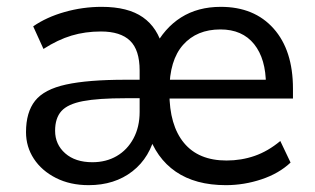

<svg xmlns="http://www.w3.org/2000/svg" viewBox="-20 -532 919 561"><path d="M239 9Q185 9 143.5 -12Q102 -33 79 -68Q56 -103 56 -146Q56 -204 82.5 -237.5Q109 -271 173 -285Q237 -299 347 -299H397V-245H347Q267 -245 222.5 -236.5Q178 -228 159.5 -207.5Q141 -187 141 -150Q141 -110 170.5 -84Q200 -58 250 -58Q290 -58 321 -76Q352 -94 370 -127.5Q388 -161 388 -205V-326Q388 -386 360 -413Q332 -440 275 -440Q229 -440 189 -428Q149 -416 107 -389L77 -455Q116 -482 169 -497Q222 -512 277 -512Q354 -512 397.5 -481.5Q441 -451 456 -391H430Q460 -450 509 -481Q558 -512 625 -512Q723 -512 779.5 -448.5Q836 -385 836 -273V-244H463V-299H774L757 -284Q757 -360 722.5 -403Q688 -446 624 -446Q555 -446 515 -401Q475 -356 475 -268V-261Q475 -166 517.5 -114.5Q560 -63 642 -63Q685 -63 724 -76.5Q763 -90 799 -120L829 -57Q795 -25 744 -8Q693 9 640 9Q551 9 493.5 -30.5Q436 -70 412 -145H435Q419 -72 367 -31.5Q315 9 239 9Z"/></svg>

Font: Mulish Medium
Style: Regular
Weight: 500
Designer: Vernon Adams
Foundry: Vernon Adams
Version: Version 3.603; ttfautohint (v1.8.3)